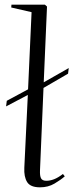

<svg xmlns="http://www.w3.org/2000/svg" viewBox="-20 -787 314 821"><path d="M151 14Q110 14 96 -8.5Q82 -31 84 -70L99 -381L6 -332L9 -356L100 -405L115 -735L28 -755L29 -767H172L181 -759L167 -435L274 -496L271 -472L166 -411L151 -58Q150 -35 155.5 -24.5Q161 -14 178 -14Q194 -14 211 -20.5Q228 -27 249 -43L257 -33Q240 -18 213 -2Q186 14 151 14Z"/></svg>

Font: Literata 72pt Light
Style: Italic
Weight: 300
Italic angle: -2°
Designer: Latin by Veronika Burian and Jose Scaglione. Greek by Irene Vlachou. Cyrillic by Vera Evstafieva
Foundry: TypeTogether
Version: Version 3.002